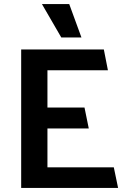

<svg xmlns="http://www.w3.org/2000/svg" viewBox="-20 -923 620 943"><path d="M186 -903H320L380 -739H281ZM560 0H84V-680H490L510 -578H213V-395H395L416 -292H213V-101H539Z"/></svg>

Font: Palanquin
Style: Bold
Weight: 700
Designer: Pria Ravichandran
Version: Version 1.0.4